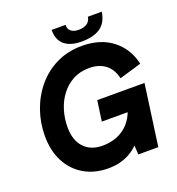

<svg xmlns="http://www.w3.org/2000/svg" viewBox="-154 -988 1044 1130"><g transform="rotate(-20 368.0 -423.0)"><path d="M333 17Q247 17 182 -21Q117 -59 81 -127.5Q45 -196 45 -289Q45 -372 72 -448.5Q99 -525 149.5 -585Q200 -645 271 -679.5Q342 -714 430 -714Q546 -714 621 -655.5Q696 -597 718 -498L580 -457Q567 -515 527.5 -546Q488 -577 426 -577Q369 -577 325 -553.5Q281 -530 250 -489.5Q219 -449 203.5 -398Q188 -347 188 -292Q188 -211 230 -165.5Q272 -120 347 -120Q381 -120 416 -129.5Q451 -139 482.5 -162Q514 -185 536.5 -224Q559 -263 567 -322L572 -355L589 -255H389L407 -383H703L650 0H525L518 -106L542 -82Q518 -49 485.5 -27Q453 -5 415 6Q377 17 333 17ZM439 -738Q391 -738 358.5 -753Q326 -768 310.5 -796Q295 -824 296 -863H383Q382 -835 400 -822Q418 -809 446 -809Q481 -809 500.5 -823.5Q520 -838 523 -863H610Q600 -797 557.5 -767.5Q515 -738 439 -738Z"/></g></svg>

Font: Hanken Grotesk ExtraBold
Style: Italic
Weight: 800
Italic angle: -8°
Designer: Alfredo Marco Pradil
Foundry: Hanken Design Co.
Version: Version 3.013